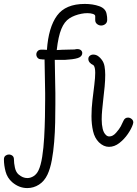

<svg xmlns="http://www.w3.org/2000/svg" viewBox="-145 -730 699 978"><path d="M-6 228Q-48 228 -83 198Q-108 176 -116.5 144Q-125 112 -125 82Q-125 69 -117 63Q-109 57 -100 57Q-90 57 -82 63Q-74 69 -74 82Q-74 101 -69 124Q-64 147 -50 159Q-29 177 -6 177Q11 177 26.5 167Q42 157 51 138Q63 113 70 68.5Q77 24 80 -29.5Q83 -83 84 -134.5Q85 -186 85 -225V-256Q85 -295 83.5 -341Q82 -387 82 -427Q78 -427 73.5 -427Q69 -427 65 -428Q53 -428 46.5 -435.5Q40 -443 40 -453Q40 -462 46.5 -469.5Q53 -477 65 -477Q68 -477 78 -477Q88 -477 94 -476Q102 -591 145.5 -650.5Q189 -710 287 -710Q328 -710 360.5 -698.5Q393 -687 398 -659Q400 -651 400.5 -643.5Q401 -636 401 -629Q401 -615 391.5 -607.5Q382 -600 370 -600Q359 -600 349.5 -607.5Q340 -615 340 -628V-648Q340 -655 328.5 -659Q317 -663 300 -663Q285 -663 270 -660Q234 -653 208.5 -636.5Q183 -620 167.5 -582.5Q152 -545 144 -475Q152 -476 172 -476.5Q192 -477 211.5 -477.5Q231 -478 235 -478Q239 -479 242 -479.5Q245 -480 248 -480Q261 -480 267.5 -474Q274 -468 274 -460Q274 -446 260 -438Q253 -434 238.5 -431Q224 -428 209 -427Q194 -426 185 -425H134Q134 -385 135.5 -339.5Q137 -294 137 -256V-199Q137 -156 136 -106.5Q135 -57 131 -7.5Q127 42 119 85.5Q111 129 97 159Q81 193 53.5 210.5Q26 228 -6 228ZM410 18Q383 18 359 -5Q337 -27 329 -62Q321 -97 321 -138Q321 -178 326 -220Q331 -262 335.5 -298.5Q340 -335 340 -359Q340 -389 331 -398Q305 -410 305 -430Q305 -440 312.5 -446Q320 -452 330 -452Q344 -452 355 -444Q366 -436 373 -426Q384 -412 387.5 -392Q391 -372 391 -349Q391 -321 388 -288.5Q385 -256 381 -224Q378 -196 375.5 -170.5Q373 -145 373 -122Q373 -95 378 -74Q383 -53 395 -42Q402 -35 412 -35Q430 -35 446.5 -54Q463 -73 470 -86Q474 -93 477 -100.5Q480 -108 484 -115Q491 -131 507 -131Q517 -131 525.5 -124Q534 -117 534 -106Q534 -103 532 -97Q525 -75 506.5 -48Q488 -21 463 -1.5Q438 18 410 18Z"/></svg>

Font: Twinkle Star
Style: Regular
Weight: 400
Designer: Robert E. Leuschke
Foundry: Robert E. Leuschke
Version: Version 2.010; ttfautohint (v1.8.3)